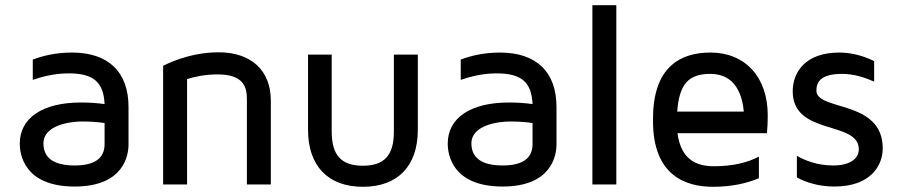

<svg xmlns="http://www.w3.org/2000/svg" viewBox="-20 -709 3453 738"><path d="M257 -507C193 -507 143 -494 106 -480V-402C138 -413 187 -427 244 -427C342 -427 378 -391 382 -309C353 -313 323 -315 291 -315C144 -315 56 -256 56 -157C56 -118 71 8 267 8C459 8 474 -116 474 -154V-298C474 -433 396 -507 257 -507ZM382 -155C382 -100 343 -73 267 -73C188 -73 147 -101 147 -158C147 -229 252 -242 295 -242C328 -242 358 -240 382 -236Z M699 0V-405C730 -415 771 -423 816 -423C916 -423 929 -375 929 -328V0H1021V-322C1021 -438 946 -508 820 -508C703 -508 611 -458 607 -456V0Z M1494 -499V-203C1494 -112 1457 -72 1375 -72C1292 -72 1255 -112 1255 -203V-499H1164V-210C1164 -71 1241 9 1375 9C1509 9 1586 -71 1586 -210V-499Z M1902 -507C1838 -507 1788 -494 1751 -480V-402C1783 -413 1832 -427 1889 -427C1987 -427 2023 -391 2027 -309C1998 -313 1968 -315 1936 -315C1789 -315 1701 -256 1701 -157C1701 -118 1716 8 1912 8C2104 8 2119 -116 2119 -154V-298C2119 -433 2041 -507 1902 -507ZM2027 -155C2027 -100 1988 -73 1912 -73C1833 -73 1792 -101 1792 -158C1792 -229 1897 -242 1940 -242C1973 -242 2003 -240 2027 -236Z M2257 -689V0H2349V-689Z M2725 -70C2659 -70 2598 -93 2584 -197H2928C2930 -219 2931 -242 2931 -266C2931 -412 2845 -507 2711 -507C2490 -507 2490 -308 2490 -243C2490 -35 2615 9 2720 9C2791 9 2850 -4 2897 -24V-107C2855 -85 2799 -70 2725 -70ZM2711 -425C2810 -425 2834 -338 2839 -280H2583C2591 -387 2627 -425 2711 -425Z M3206 -507C3074 -507 3027 -430 3027 -358C3027 -186 3281 -247 3281 -135C3281 -102 3251 -73 3183 -73C3121 -73 3075 -92 3043 -110V-27C3078 -8 3126 8 3187 8C3324 8 3373 -70 3373 -139C3373 -327 3118 -281 3118 -361C3118 -395 3136 -425 3217 -425C3261 -425 3303 -412 3340 -395V-474C3300 -494 3254 -507 3206 -507Z"/></svg>

Font: Maven Pro
Style: Medium
Weight: 500
Designer: Joe Prince
Foundry: Joe Prince
Version: Version 1.003